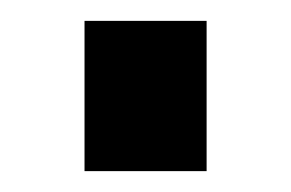

<svg xmlns="http://www.w3.org/2000/svg" viewBox="-20 -164 279 184"><path d="M178 0V-144H61V0Z"/></svg>

Font: RazerF5 SemiBold
Style: Regular
Weight: 600
Foundry: Razer Inc.
Version: Version 2